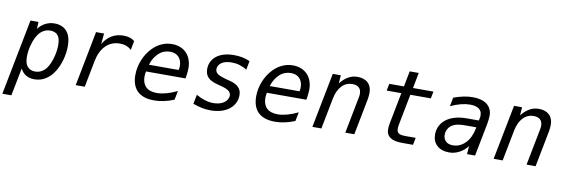

<svg xmlns="http://www.w3.org/2000/svg" viewBox="-62 -1189 5541 1884"><g transform="rotate(10 2708.5 -247.0)"><path d="M146 -546.9H226.1L222.2 -477.1Q252 -517.1 293.9 -538.6Q335.9 -560.1 384.8 -560.1Q421.9 -560.1 453.6 -547.9Q485.4 -535.6 507.8 -509.3Q529.8 -483.9 540.3 -447.3Q550.8 -410.6 550.8 -363.3Q550.8 -332 546.1 -297.1Q541.5 -262.2 531.7 -227.1Q521.5 -189.5 507.3 -158Q493.2 -126.5 478 -103Q459.5 -73.7 438 -52.2Q416.5 -30.8 391.6 -15.6Q342.3 14.2 282.2 14.2Q233.4 14.2 199.2 -6.3Q164.1 -27.3 143.1 -68.8L88.9 208H-1ZM276.9 -62Q297.9 -62 316.4 -67.9Q335 -73.7 350.6 -84Q367.2 -95.2 380.4 -110.6Q393.6 -126 404.8 -147Q416.5 -168.9 426.3 -195.6Q436 -222.2 442.4 -248.5Q449.2 -276.9 452.6 -304.7Q456.1 -332.5 456.1 -356.9Q456.1 -392.6 449.5 -415.8Q442.9 -439 431.2 -453.1Q418 -469.2 398.7 -476.6Q379.4 -483.9 355.5 -483.9Q314.9 -483.9 281.2 -461.9Q263.2 -450.2 249.8 -434.6Q236.3 -418.9 224.1 -397Q211.4 -374.5 202.1 -349.4Q192.9 -324.2 186.5 -298.3Q179.7 -270.5 176.3 -242.4Q172.9 -214.4 172.9 -191.4Q172.9 -157.7 179.7 -134Q186.5 -110.4 199.7 -94.7Q213.4 -78.6 232.9 -70.3Q252.4 -62 276.9 -62Z M799.3 -546.9H879.4L869.6 -439.9Q902.3 -498.5 954.6 -529.3Q1006.3 -560.1 1071.3 -560.1Q1088.4 -560.1 1105 -557.9Q1121.6 -555.7 1135.3 -551.3Q1147.5 -547.4 1159.9 -540.5Q1172.4 -533.7 1182.6 -524.9L1165.5 -434.1Q1154.3 -444.8 1141.4 -452.9Q1128.4 -460.9 1114.7 -466.3Q1100.1 -471.7 1083.5 -474.4Q1066.9 -477.1 1049.8 -477.1Q1009.8 -477.1 974.6 -463.4Q939.5 -449.7 911.1 -421.9Q882.8 -394 863.8 -355Q844.7 -315.9 835.4 -268.1L783.2 0H693.4Z M1476.6 14.2Q1418 14.2 1376.7 0Q1335.4 -14.2 1308.1 -40.5Q1252 -95.2 1252 -200.2Q1252 -275.4 1281.2 -348.6Q1310.5 -421.9 1362.3 -475.1Q1384.3 -498 1406.2 -513.2Q1428.2 -528.3 1452.1 -539.1Q1477.1 -550.3 1502.2 -555.7Q1527.3 -561 1555.2 -561Q1601.6 -561 1637.7 -546.4Q1673.8 -531.7 1699.7 -505.4Q1726.6 -477.5 1740.2 -439.2Q1753.9 -400.9 1753.9 -356Q1753.9 -345.7 1753.2 -336.4Q1752.4 -327.1 1751.5 -314.9Q1750.5 -307.1 1748.8 -291.3Q1747.1 -275.4 1743.2 -252H1349.1Q1346.2 -237.3 1344.7 -223.6Q1343.3 -210.9 1343.3 -199.7Q1343.3 -133.8 1380.9 -97.7Q1399.4 -79.6 1426.8 -70.8Q1454.1 -62 1489.3 -62Q1512.2 -62 1535.4 -65.7Q1558.6 -69.3 1584.5 -76.2Q1635.7 -90.3 1690.9 -117.2L1673.3 -27.8Q1645.5 -16.6 1622.1 -9.3Q1598.6 -2 1573.2 3.4Q1548.8 8.8 1525.9 11.5Q1502.9 14.2 1476.6 14.2ZM1662.1 -321.8Q1663.6 -328.6 1664.6 -334Q1665.5 -339.4 1666 -343.8Q1666.5 -347.7 1666.7 -351.8Q1667 -356 1667 -361.8Q1667 -418 1635.3 -451.2Q1619.6 -467.8 1597.4 -475.8Q1575.2 -483.9 1548.8 -483.9Q1519.5 -483.9 1491.2 -473.6Q1462.9 -463.4 1437 -439.9Q1414.6 -419.4 1395.8 -389.6Q1377 -359.9 1366.2 -321.8Z M2039.1 14.2Q2015.6 14.2 1993.9 12Q1972.2 9.8 1953.6 5.9Q1931.6 1.5 1908.7 -5.1Q1885.7 -11.7 1862.3 -20L1880.4 -112.8Q1903.8 -100.1 1925.8 -90.3Q1947.8 -80.6 1969.7 -74.2Q1991.7 -67.4 2012 -64.2Q2032.2 -61 2053.7 -61Q2118.2 -61 2159.2 -90.3Q2179.7 -105 2189.9 -123.3Q2200.2 -141.6 2200.2 -160.6Q2200.2 -173.3 2195.3 -184.3Q2190.4 -195.3 2179.2 -204.8Q2168 -214.4 2149.7 -222.4Q2131.3 -230.5 2104.5 -237.8L2090.8 -241.2L2058.1 -250Q2026.4 -258.3 2003.7 -269.8Q1981 -281.2 1965.8 -296.9Q1936 -328.1 1936 -380.9Q1936 -419.4 1951.9 -452.9Q1967.8 -486.3 2000 -511.2Q2030.3 -534.7 2074 -547.4Q2117.7 -560.1 2174.8 -560.1Q2195.8 -560.1 2216.3 -558.1Q2236.8 -556.2 2256.8 -552.2Q2276.9 -548.3 2295.4 -542.2Q2314 -536.1 2332 -527.8L2314.9 -439.9Q2297.9 -451.2 2278.6 -459.7Q2259.3 -468.3 2242.2 -473.6Q2204.6 -484.9 2163.1 -484.9Q2132.8 -484.9 2106.9 -478.8Q2081.1 -472.7 2062.5 -460Q2043 -446.8 2034.2 -429.2Q2025.4 -411.6 2025.4 -394.5Q2025.4 -377 2033.9 -364.7Q2042.5 -352.5 2057.1 -343.8Q2071.8 -335 2091.3 -328.1Q2110.8 -321.3 2133.3 -314.9Q2140.6 -312.5 2141.1 -312.7Q2141.6 -313 2144 -312L2179.2 -303.2Q2204.1 -296.9 2226.6 -285.6Q2249 -274.4 2264.6 -258.3Q2278.8 -243.2 2285.9 -224.6Q2293 -206.1 2293 -180.2Q2293 -138.7 2274.9 -102.5Q2256.8 -66.4 2222.7 -40Q2187.5 -12.7 2140.1 0.7Q2092.8 14.2 2039.1 14.2Z M2680.7 14.2Q2622.1 14.2 2580.8 0Q2539.6 -14.2 2512.2 -40.5Q2456.1 -95.2 2456.1 -200.2Q2456.1 -275.4 2485.4 -348.6Q2514.6 -421.9 2566.4 -475.1Q2588.4 -498 2610.4 -513.2Q2632.3 -528.3 2656.2 -539.1Q2681.2 -550.3 2706.3 -555.7Q2731.4 -561 2759.3 -561Q2805.7 -561 2841.8 -546.4Q2877.9 -531.7 2903.8 -505.4Q2930.7 -477.5 2944.3 -439.2Q2958 -400.9 2958 -356Q2958 -345.7 2957.3 -336.4Q2956.5 -327.1 2955.6 -314.9Q2954.6 -307.1 2952.9 -291.3Q2951.2 -275.4 2947.3 -252H2553.2Q2550.3 -237.3 2548.8 -223.6Q2547.4 -210.9 2547.4 -199.7Q2547.4 -133.8 2585 -97.7Q2603.5 -79.6 2630.9 -70.8Q2658.2 -62 2693.4 -62Q2716.3 -62 2739.5 -65.7Q2762.7 -69.3 2788.6 -76.2Q2839.8 -90.3 2895 -117.2L2877.4 -27.8Q2849.6 -16.6 2826.2 -9.3Q2802.7 -2 2777.3 3.4Q2752.9 8.8 2730 11.5Q2707 14.2 2680.7 14.2ZM2866.2 -321.8Q2867.7 -328.6 2868.7 -334Q2869.6 -339.4 2870.1 -343.8Q2870.6 -347.7 2870.8 -351.8Q2871.1 -356 2871.1 -361.8Q2871.1 -418 2839.4 -451.2Q2823.7 -467.8 2801.5 -475.8Q2779.3 -483.9 2752.9 -483.9Q2723.6 -483.9 2695.3 -473.6Q2667 -463.4 2641.1 -439.9Q2618.7 -419.4 2599.9 -389.6Q2581.1 -359.9 2570.3 -321.8Z M3158.2 -546.9H3238.3L3232.4 -464.8Q3268.6 -511.7 3312 -536.1Q3333 -547.9 3355 -554Q3377 -560.1 3404.3 -560.1Q3436.5 -560.1 3462.9 -551.3Q3489.3 -542.5 3507.8 -524.9Q3526.4 -507.8 3535.9 -482.7Q3545.4 -457.5 3545.4 -428.2Q3545.4 -419.9 3544.7 -408.4Q3543.9 -397 3543 -387.2Q3542 -377.4 3540.3 -366.7Q3538.6 -356 3535.2 -338.9L3469.2 0H3379.4L3445.3 -339.4Q3446.8 -343.8 3446.3 -343.5Q3445.8 -343.3 3446.8 -346.2Q3448.7 -356.4 3450 -363.5Q3451.2 -370.6 3452.1 -376.5Q3453.1 -382.3 3453.6 -387.5Q3454.1 -392.6 3454.1 -398.9Q3454.1 -420.4 3448.5 -435.3Q3442.9 -450.2 3431.6 -460.9Q3409.2 -481.9 3366.7 -481.9Q3303.7 -481.9 3260.7 -436.5Q3217.3 -390.6 3201.2 -309.1L3141.1 0H3051.3Z M3945.3 2Q3901.9 2 3873 -5.4Q3844.2 -12.7 3825.7 -25.4Q3806.2 -39.1 3796.6 -59.1Q3787.1 -79.1 3787.1 -108.4Q3787.1 -114.3 3787.6 -122.3Q3788.1 -130.4 3789.1 -138.7Q3790 -145 3791.5 -155.3Q3793 -165.5 3795.4 -178.2L3853.5 -477.1H3707.5L3721.2 -546.9H3867.2L3897.5 -702.1H3987.3L3957.5 -546.9H4161.1L4147.5 -477.1H3943.4L3885.3 -178.2Q3883.8 -169.9 3883.1 -165.5Q3882.3 -161.1 3881.8 -158.7Q3881.3 -156.2 3881.3 -155Q3881.3 -153.8 3880.9 -151.4Q3879.4 -138.7 3879.4 -128.4Q3879.4 -95.7 3898.4 -83Q3917.5 -69.8 3967.3 -69.8H4068.4L4054.2 2H3945.3Z M4413.1 14.2Q4377 14.2 4346.9 4.2Q4316.9 -5.9 4294.4 -26.4Q4271 -47.4 4260.3 -75.2Q4249.5 -103 4249.5 -136.7Q4249.5 -181.6 4268.6 -220.7Q4287.6 -259.8 4324.7 -288.1Q4361.8 -316.4 4413.6 -330.8Q4465.3 -345.2 4529.3 -345.2H4649.4L4655.3 -375L4656.7 -384.3Q4657.2 -386.7 4657.2 -389.2Q4657.2 -391.6 4657.2 -392.6Q4657.2 -420.4 4648.4 -436.3Q4639.6 -452.1 4626.5 -461.9Q4612.3 -472.2 4590.8 -478Q4569.3 -483.9 4539.1 -483.9Q4518.1 -483.9 4495.4 -481Q4472.7 -478 4448.2 -471.7Q4423.3 -465.3 4397.9 -456.1Q4372.6 -446.8 4345.2 -434.1L4362.3 -522Q4388.7 -531.7 4413.6 -538.8Q4438.5 -545.9 4462.4 -550.8Q4486.3 -555.7 4509 -557.9Q4531.7 -560.1 4552.7 -560.1Q4597.7 -560.1 4633.8 -550.3Q4669.9 -540.5 4695.3 -520Q4719.2 -501 4732.2 -472.9Q4745.1 -444.8 4745.1 -409.7Q4745.1 -393.6 4742.2 -368.2Q4740.2 -352.5 4738 -339.1Q4735.8 -325.7 4733.4 -312L4672.4 0H4592.3L4598.1 -81.1Q4563 -35.2 4515.1 -10.7Q4490.7 2 4465.8 8.1Q4440.9 14.2 4413.1 14.2ZM4439.5 -61Q4474.6 -61 4505.1 -74.2Q4535.6 -87.4 4561.5 -113.3Q4588.9 -140.6 4606.4 -176.8Q4624 -212.9 4632.3 -254.9L4636.2 -274.9H4552.2Q4522.9 -274.9 4501.5 -274.2Q4480 -273.4 4465.8 -271.5Q4451.7 -269.5 4439 -266.1Q4426.3 -262.7 4416.5 -258.8Q4403.8 -253.4 4389.6 -243.9Q4375.5 -234.4 4363.3 -215.8Q4343.3 -185.5 4343.3 -149.9Q4343.3 -126.5 4350.8 -110.6Q4358.4 -94.7 4368.7 -85Q4380.4 -73.7 4397.7 -67.4Q4415 -61 4439.5 -61Z M4964.4 -546.9H5044.4L5038.6 -464.8Q5074.7 -511.7 5118.2 -536.1Q5139.2 -547.9 5161.1 -554Q5183.1 -560.1 5210.4 -560.1Q5242.7 -560.1 5269 -551.3Q5295.4 -542.5 5314 -524.9Q5332.5 -507.8 5342 -482.7Q5351.6 -457.5 5351.6 -428.2Q5351.6 -419.9 5350.8 -408.4Q5350.1 -397 5349.1 -387.2Q5348.1 -377.4 5346.4 -366.7Q5344.7 -356 5341.3 -338.9L5275.4 0H5185.5L5251.5 -339.4Q5252.9 -343.8 5252.4 -343.5Q5252 -343.3 5252.9 -346.2Q5254.9 -356.4 5256.1 -363.5Q5257.3 -370.6 5258.3 -376.5Q5259.3 -382.3 5259.8 -387.5Q5260.3 -392.6 5260.3 -398.9Q5260.3 -420.4 5254.6 -435.3Q5249 -450.2 5237.8 -460.9Q5215.3 -481.9 5172.9 -481.9Q5109.9 -481.9 5066.9 -436.5Q5023.4 -390.6 5007.3 -309.1L4947.3 0H4857.4Z"/></g></svg>

Font: Hack
Style: Italic
Weight: 400
Italic angle: -11°
Monospace: yes
Designer: Christopher Simpkins
Foundry: Christopher Simpkins
Version: Version 2.019; ttfautohint (v1.4.1) -l 4 -r 80 -G 350 -x 0 -